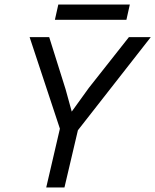

<svg xmlns="http://www.w3.org/2000/svg" viewBox="-20 -823 682 843"><path d="M183 0 243 -258 110 -660H196L268 -431L295 -333L370 -437L546 -660H642L322 -251L263 0ZM550 -803 535 -736H221L236 -803Z"/></svg>

Font: Work Sans
Style: Italic
Weight: 400
Italic angle: -13°
Designer: Wei Huang
Foundry: Wei Huang
Version: Version 2.012